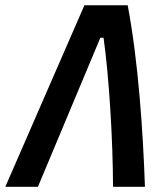

<svg xmlns="http://www.w3.org/2000/svg" viewBox="-39 -714 644 734"><path d="M-18.6 0H106L344.7 -569.8H356.9C378.4 -416.5 392.6 -176.3 393.1 0H515.1C507.8 -212.4 489.7 -479 449.2 -693.8H283.7Z"/></svg>

Font: Cascadia Mono PL SemiBold
Style: Italic
Weight: 600
Italic angle: -10°
Monospace: yes
Designer: Aaron Bell
Foundry: Saja Typeworks
Version: Version 2404.023